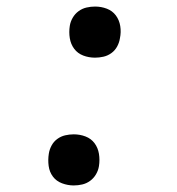

<svg xmlns="http://www.w3.org/2000/svg" viewBox="-20 -558 540 586"><path d="M270 -382Q251 -382 234 -388.5Q217 -395 206.5 -409Q196 -423 193 -441.5Q190 -460 193 -479Q195 -492 202 -504Q209 -516 220 -524Q231 -532 244 -535Q257 -538 270 -538Q289 -538 306 -531.5Q323 -525 333.5 -511Q344 -497 347 -478.5Q350 -460 346 -441Q344 -428 337.5 -416Q331 -404 320 -396Q309 -388 296 -385Q283 -382 270 -382ZM205 8Q187 8 169.5 1.5Q152 -5 141.5 -19Q131 -33 128.5 -51.5Q126 -70 129 -89Q131 -102 137.5 -114Q144 -126 155 -134Q166 -142 179 -145Q192 -148 205 -148Q224 -148 241 -141.5Q258 -135 268.5 -121Q279 -107 282 -88.5Q285 -70 282 -51Q280 -38 273 -26Q266 -14 255 -6Q244 2 231 5Q218 8 205 8Z"/></svg>

Font: Iosevka Curly Slab Oblique
Style: Regular
Weight: 400
Italic angle: -9°
Monospace: yes
Designer: Belleve Invis
Foundry: Belleve Invis
Version: Version 11.1.0; ttfautohint (v1.8.3)